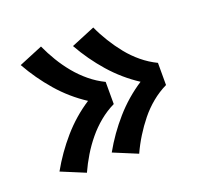

<svg xmlns="http://www.w3.org/2000/svg" viewBox="-97 -714 794 749"><g transform="rotate(-20 300.0 -340.0)"><path d="M360 -78 261 -119Q298 -185 348 -242Q398 -299 461 -340Q398 -381 348 -438Q298 -495 261 -561L360 -602Q375 -569 394.5 -537.5Q414 -506 437 -477.5Q460 -449 488.5 -425.5Q517 -402 550 -386V-294Q517 -278 488.5 -254.5Q460 -231 437 -202.5Q414 -174 394.5 -142.5Q375 -111 360 -78ZM143 -78 44 -119Q81 -185 130.5 -242Q180 -299 243 -340Q180 -381 130.5 -438Q81 -495 44 -561L143 -602Q158 -569 177 -537.5Q196 -506 219.5 -477.5Q243 -449 271.5 -425.5Q300 -402 333 -386V-294Q300 -278 271.5 -254.5Q243 -231 219.5 -202.5Q196 -174 177 -142.5Q158 -111 143 -78Z"/></g></svg>

Font: Iosevka Curly Slab HvEx
Style: Regular
Weight: 900
Width: 7
Monospace: yes
Designer: Belleve Invis
Foundry: Belleve Invis
Version: Version 11.1.0; ttfautohint (v1.8.3)